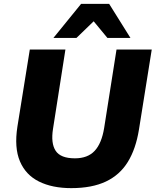

<svg xmlns="http://www.w3.org/2000/svg" viewBox="-20 -961 804 992"><path d="M348 11Q250 11 181.5 -23Q113 -57 83 -127.5Q53 -198 70 -307L134 -705H318L254 -296Q242 -221 267.5 -182Q293 -143 367 -143Q433 -143 469 -181.5Q505 -220 518 -299L582 -705H764L698 -292Q682 -192 640.5 -124.5Q599 -57 527 -23Q455 11 348 11ZM256 -765 399 -941H544L654 -765H535L464 -851L375 -765Z"/></svg>

Font: Mulish ExtraLight Black
Style: Italic
Weight: 900
Italic angle: -9°
Version: Version 3.603